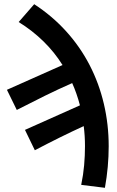

<svg xmlns="http://www.w3.org/2000/svg" viewBox="-20 -715 557 915"><path d="M480 180 367 166Q377 118 381 72Q385 26 385 -19Q385 -67 379 -114Q322 -88 265.5 -60Q209 -32 146 1L99 -96L361 -213Q346 -270 324 -319Q258 -290 195 -259Q132 -228 60 -191L13 -287L278 -405Q240 -466 187.5 -517.5Q135 -569 69 -610L143 -695Q229 -639 295.5 -565.5Q362 -492 407 -405Q452 -318 475 -220Q498 -122 498 -18Q498 80 480 180Z"/></svg>

Font: CV Source Sans Light
Style: Bold
Weight: 600
Designer: Paul D. Hunt
Foundry: Adobe Systems Incorporated
Version: Version 3.001